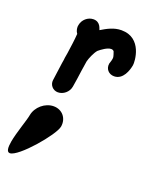

<svg xmlns="http://www.w3.org/2000/svg" viewBox="-167 -372 594 723"><g transform="rotate(20 130.0 -10.0)"><path d="M-19.3 120.9C-23.1 142.7 -44 199.1 -50.9 238.2C-55.2 262.7 -53.9 280.9 -41.1 280.9C-6.6 280.9 100.1 155.5 106.2 120.9C112.3 86.4 89 58.2 54.5 58.2C20 58.2 -13.2 86.4 -19.3 120.9ZM27.8 -105.5 18.1 -34.5 17.9 -33.6C15.3 -13.6 30.4 3.6 50.4 3.6C72.2 3.6 92.6 -13.6 96.4 -35.5L97 -39.1C100.4 -58.2 103.4 -80 106.3 -101.8C108.7 -115.5 110 -128.2 112.6 -142.7C115.9 -156.4 126.8 -181.8 137 -193.6C147.2 -202.3 168.8 -218.5 183.9 -218.5C188.3 -218.5 192.2 -217.1 195.1 -213.6C195.4 -212.6 202.5 -193.9 201.7 -189.1C201.4 -187.3 201.1 -180.9 197.6 -170.9C197.2 -169.1 195.9 -166.4 195.5 -164.5C191.7 -142.7 206.8 -125.5 228.6 -125.5C264.5 -125.5 277.9 -167.5 281.7 -189.1C284.2 -203.4 280.5 -298.2 196.4 -298.2C165.9 -298.2 140.9 -283.8 117.8 -270C115.5 -272.7 112.3 -300.9 83.2 -300.9C60.5 -300.9 40.9 -282.7 37.2 -261.8L36.1 -255.5C35.8 -238.2 41.9 -231.8 44 -228.2C42.6 -204.5 38 -173.6 34.3 -147.3C26.9 -105.4 33.5 -137.3 27.8 -105.5Z"/></g></svg>

Font: TudorRose
Style: Oblique
Weight: 500
Italic angle: 10°
Version: Version 001.000